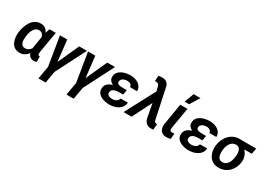

<svg xmlns="http://www.w3.org/2000/svg" viewBox="1 -1744 4047 2921"><g transform="rotate(30 2024.0 -283.5)"><path d="M30.8 -245.1 31.7 -255.9Q38.1 -304.2 54.2 -354.7Q70.3 -405.3 98.9 -447.5Q127.4 -489.7 169.9 -514.9Q212.4 -540 270 -538.1Q309.1 -536.6 336.2 -519Q363.3 -501.5 380.4 -472.9Q397.5 -444.3 406.2 -409.7Q415 -375 417.7 -339.4Q420.4 -303.7 418.5 -272.9L416 -246.6Q408.7 -204.6 392.1 -158.9Q375.5 -113.3 348.6 -74.2Q321.8 -35.2 283.9 -11.7Q246.1 11.7 195.3 10.7Q143.1 9.3 108.9 -13.9Q74.7 -37.1 56.2 -74.5Q37.6 -111.8 31.7 -156.5Q25.9 -201.2 30.8 -245.1ZM159.2 -255.9 158.2 -245.6Q155.3 -222.2 155.5 -196Q155.8 -169.9 162.8 -146.2Q169.9 -122.6 186.5 -107.4Q203.1 -92.3 233.9 -90.8Q264.6 -89.8 288.3 -102.8Q312 -115.7 329.8 -137.9Q347.7 -160.2 358.9 -187Q370.1 -213.9 375.5 -240.2L380.4 -275.4Q381.8 -298.3 379.6 -325.7Q377.4 -353 368.4 -377.9Q359.4 -402.8 341.6 -419.4Q323.7 -436 294.4 -436.5Q259.3 -438 234.9 -420.9Q210.4 -403.8 194.8 -375.7Q179.2 -347.7 170.7 -315.7Q162.1 -283.7 159.2 -255.9ZM416.5 -528.3H526.9L464.8 -162.1Q463.9 -155.3 462.6 -144.5Q461.4 -133.8 462.2 -123.3Q462.9 -112.8 467.5 -105.2Q472.2 -97.7 483.4 -96.7Q486.3 -96.2 489.3 -96.9Q492.2 -97.7 495.1 -98.1L498 -2.4Q484.9 4.4 471.2 7.1Q457.5 9.8 442.4 9.3Q412.6 8.3 391.6 -4.9Q370.6 -18.1 358.2 -39.6Q345.7 -61 340.3 -87.2Q335 -113.3 335.9 -140.1L381.8 -422.4Z M814.9 -48.8 771 203.6H644.5L688.5 -48.8ZM759.8 -133.8 938.5 -528.3H1074.2L804.7 0H715.8ZM728 -528.3 774.9 -118.2 769 0H687L600.6 -528.3Z M1307.6 -48.8 1263.7 203.6H1137.2L1181.2 -48.8ZM1252.4 -133.8 1431.2 -528.3H1566.9L1297.4 0H1208.5ZM1220.7 -528.3 1267.6 -118.2 1261.7 0H1179.7L1093.3 -528.3Z M1772.5 -287.6 1894 -287.1 1883.3 -226.6H1800.3Q1774.9 -226.6 1749 -220.5Q1723.1 -214.4 1704.1 -198.5Q1685.1 -182.6 1681.2 -152.8Q1678.2 -134.8 1685.5 -121.8Q1692.9 -108.9 1706.1 -101.1Q1719.2 -93.3 1735.1 -89.4Q1751 -85.4 1766.1 -85.4Q1790 -85 1814.5 -91.8Q1838.9 -98.6 1856.9 -114.5Q1875 -130.4 1880.9 -156.2L2007.8 -156.7Q2003.9 -110.8 1981.7 -78.9Q1959.5 -46.9 1924.6 -26.9Q1889.6 -6.8 1848.9 2Q1808.1 10.7 1767.6 10.3Q1732.4 9.3 1694.3 1Q1656.2 -7.3 1623.5 -25.4Q1590.8 -43.5 1571 -73Q1551.3 -102.5 1552.7 -145.5Q1554.7 -188.5 1575.7 -216.1Q1596.7 -243.7 1629.4 -259.3Q1662.1 -274.9 1699.7 -281.2Q1737.3 -287.6 1772.5 -287.6ZM1887.7 -252 1781.7 -252.4Q1753.9 -253.4 1722.7 -260.5Q1691.4 -267.6 1664.1 -282.5Q1636.7 -297.4 1619.9 -321.3Q1603 -345.2 1604 -379.9Q1605 -426.3 1628.2 -456.8Q1651.4 -487.3 1687.5 -505.4Q1723.6 -523.4 1765.1 -530.8Q1806.6 -538.1 1844.2 -537.6Q1881.3 -536.6 1916.3 -526.9Q1951.2 -517.1 1979.7 -497.6Q2008.3 -478 2025.1 -448.2Q2042 -418.5 2042 -377.4L1917.5 -377.9Q1917.5 -400.9 1905.5 -414.8Q1893.6 -428.7 1874.3 -434.8Q1855 -440.9 1834 -440.9Q1812.5 -440.9 1788.8 -434.3Q1765.1 -427.7 1747.6 -412.6Q1730 -397.5 1726.6 -372.6Q1723.6 -355.5 1729.7 -344.2Q1735.8 -333 1747.3 -326.7Q1758.8 -320.3 1773.2 -317.4Q1787.6 -314.5 1801.3 -314L1898.4 -313.5Z M2338.9 -349.1 2163.1 0H2022L2308.6 -541L2398.4 -538.1ZM2272.5 -750Q2294.4 -750 2313 -744.6Q2331.5 -739.3 2346.4 -728.5Q2361.3 -717.8 2372.3 -702.1Q2383.3 -686.5 2389.2 -665.5L2499.5 -145.5Q2502 -134.3 2506.1 -123.5Q2510.3 -112.8 2517.3 -105.2Q2524.4 -97.7 2537.6 -96.7Q2542 -96.2 2546.6 -96.2Q2551.3 -96.2 2555.7 -96.7L2547.4 4.9Q2536.1 6.8 2524.9 7.6Q2513.7 8.3 2502.4 7.8Q2468.3 7.3 2443.8 -5.6Q2419.4 -18.6 2403.6 -42Q2387.7 -65.4 2379.9 -98.1L2308.6 -479L2278.3 -603Q2274.4 -616.2 2268.3 -626Q2262.2 -635.7 2252.4 -641.1Q2242.7 -646.5 2228 -647.5Q2220.7 -647.9 2213.6 -647.5Q2206.5 -647 2199.2 -647L2205.6 -742.2Q2221.7 -746.1 2238.8 -748.3Q2255.9 -750.5 2272.5 -750Z M2713.4 -528.3H2839.8L2776.4 -155.8Q2774.4 -138.7 2776.6 -126.5Q2778.8 -114.3 2787.8 -107.2Q2796.9 -100.1 2814.9 -99.6Q2825.2 -99.1 2835.7 -100.6Q2846.2 -102.1 2856.4 -103L2848.1 -5.9Q2829.6 0 2810.3 2.7Q2791 5.4 2771.5 4.9Q2726.1 4.4 2697.8 -15.4Q2669.4 -35.2 2657.5 -69.1Q2645.5 -103 2649.9 -146ZM2747.6 -602.5 2809.6 -769.5H2929.7L2827.1 -602.5Z M3165.5 -287.6 3287.1 -287.1 3276.4 -226.6H3193.4Q3168 -226.6 3142.1 -220.5Q3116.2 -214.4 3097.2 -198.5Q3078.1 -182.6 3074.2 -152.8Q3071.3 -134.8 3078.6 -121.8Q3085.9 -108.9 3099.1 -101.1Q3112.3 -93.3 3128.2 -89.4Q3144 -85.4 3159.2 -85.4Q3183.1 -85 3207.5 -91.8Q3231.9 -98.6 3250 -114.5Q3268.1 -130.4 3273.9 -156.2L3400.9 -156.7Q3397 -110.8 3374.8 -78.9Q3352.5 -46.9 3317.6 -26.9Q3282.7 -6.8 3241.9 2Q3201.2 10.7 3160.6 10.3Q3125.5 9.3 3087.4 1Q3049.3 -7.3 3016.6 -25.4Q2983.9 -43.5 2964.1 -73Q2944.3 -102.5 2945.8 -145.5Q2947.8 -188.5 2968.8 -216.1Q2989.7 -243.7 3022.5 -259.3Q3055.2 -274.9 3092.8 -281.2Q3130.4 -287.6 3165.5 -287.6ZM3280.8 -252 3174.8 -252.4Q3147 -253.4 3115.7 -260.5Q3084.5 -267.6 3057.1 -282.5Q3029.8 -297.4 3012.9 -321.3Q2996.1 -345.2 2997.1 -379.9Q2998 -426.3 3021.2 -456.8Q3044.4 -487.3 3080.6 -505.4Q3116.7 -523.4 3158.2 -530.8Q3199.7 -538.1 3237.3 -537.6Q3274.4 -536.6 3309.3 -526.9Q3344.2 -517.1 3372.8 -497.6Q3401.4 -478 3418.2 -448.2Q3435.1 -418.5 3435.1 -377.4L3310.5 -377.9Q3310.5 -400.9 3298.6 -414.8Q3286.6 -428.7 3267.3 -434.8Q3248 -440.9 3227.1 -440.9Q3205.6 -440.9 3181.9 -434.3Q3158.2 -427.7 3140.6 -412.6Q3123 -397.5 3119.6 -372.6Q3116.7 -355.5 3122.8 -344.2Q3128.9 -333 3140.4 -326.7Q3151.9 -320.3 3166.3 -317.4Q3180.7 -314.5 3194.3 -314L3291.5 -313.5Z M3490.2 -255.4 3491.7 -265.6Q3498 -320.3 3520 -368.7Q3542 -417 3577.9 -453.9Q3613.8 -490.7 3661.6 -511Q3709.5 -531.2 3767.6 -529.3Q3781.7 -520 3793.2 -506.8Q3804.7 -493.7 3817.1 -480.7Q3829.6 -467.8 3847.2 -460Q3886.2 -441.4 3912.4 -408.2Q3938.5 -375 3951.2 -334Q3963.9 -293 3960.4 -251.5L3959 -240.2Q3953.6 -187.5 3931.9 -141.6Q3910.2 -95.7 3875.2 -61Q3840.3 -26.4 3793.9 -7.3Q3747.6 11.7 3692.4 10.7Q3636.2 9.8 3595.7 -12.5Q3555.2 -34.7 3530 -72Q3504.9 -109.4 3495.1 -156.5Q3485.4 -203.6 3490.2 -255.4ZM3617.7 -265.6 3616.2 -255.4Q3613.8 -230 3614.7 -201.9Q3615.7 -173.8 3623.5 -148.9Q3631.3 -124 3649.9 -107.9Q3668.5 -91.8 3701.2 -90.8Q3734.9 -89.8 3759 -105.5Q3783.2 -121.1 3799.3 -146.5Q3815.4 -171.9 3824.2 -201.9Q3833 -231.9 3836.4 -259.8L3837.9 -270Q3840.3 -293.5 3839.6 -320.3Q3838.9 -347.2 3831.3 -370.8Q3823.7 -394.5 3806.2 -410.2Q3788.6 -425.8 3757.8 -426.8Q3724.6 -427.7 3699.7 -413.8Q3674.8 -399.9 3658 -376.2Q3641.1 -352.5 3631.1 -323.5Q3621.1 -294.4 3617.7 -265.6ZM4047.9 -528.3 4029.8 -426.3H3756.8L3774.9 -528.3Z"/></g></svg>

Font: Roboto SemiBold
Style: Italic
Weight: 600
Designer: Christian Robertson
Foundry: Google
Version: Version 3.009; 2024